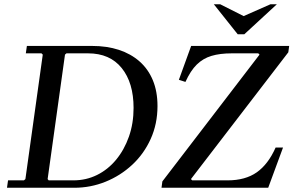

<svg xmlns="http://www.w3.org/2000/svg" viewBox="-20 -887 1386 907"><path d="M415 -670Q485 -670 541.5 -651.5Q598 -633 639 -597Q680 -561 702 -508Q724 -455 724 -386Q724 -302 692 -231Q660 -160 604.5 -108.5Q549 -57 478.5 -28.5Q408 0 331 0H13L18 -35H93L100 -41L182 -629L176 -635H102L107 -670ZM327 -35Q387 -35 438.5 -60.5Q490 -86 528.5 -132.5Q567 -179 589 -241.5Q611 -304 611 -377Q611 -496 555 -565.5Q499 -635 396 -635H294L287 -629L205 -41L210 -35ZM743 0 747 -30 1206 -629 1200 -635H1075Q1019 -635 979 -623Q939 -611 909.5 -582Q880 -553 856 -500L825 -510L883 -670H1346L1342 -640L882 -41L888 -35H1055Q1139 -35 1193 -73Q1247 -111 1282 -190H1317L1247 0ZM1258 -867H1288L1134 -725H1103L990 -867H1020L1131 -811Z"/></svg>

Font: Brygada 1918 Medium
Style: Italic
Weight: 500
Italic angle: -8°
Designer: Mateusz Machalski | Borys Kosmynka | Przemek Hoffer
Foundry: NIEPODLEGLA 2018
Version: Version 3.006